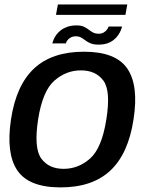

<svg xmlns="http://www.w3.org/2000/svg" viewBox="-20 -829 661 854"><path d="M249.5 4.5Q391 4.5 471 -70.5Q551 -145.5 574 -298.5Q597.5 -449 546.2 -524Q495 -599 353.5 -599Q212 -599 132 -524.8Q52 -450.5 29 -298.5Q6 -147 57 -71.2Q108 4.5 249.5 4.5ZM263 -78Q197 -78 163.5 -124Q130 -170 149.5 -298Q169.5 -424.5 221.8 -470.2Q274 -516 340 -516Q406 -516 439.8 -470.5Q473.5 -425 453 -298Q433 -170.5 381 -124.2Q329 -78 263 -78ZM417.5 -630.5Q440.5 -630.5 457.2 -636.2Q474 -642 486 -651.8Q498 -661.5 505.5 -672.5Q513 -683.5 517.2 -693.8Q521.5 -704 523 -711H463Q461.5 -705 456 -697.5Q450.5 -690 441.2 -684.5Q432 -679 419.5 -679Q404 -679 393.8 -684.5Q383.5 -690 374 -697.5Q364.5 -705 352.2 -710.5Q340 -716 320 -716Q297.5 -716 280.2 -710Q263 -704 251 -694.8Q239 -685.5 231 -674.8Q223 -664 218.8 -653.8Q214.5 -643.5 212.5 -636H273Q274.5 -642.5 279.8 -649.8Q285 -657 294.5 -662.2Q304 -667.5 317.5 -667.5Q331 -667.5 340.8 -662Q350.5 -656.5 360.2 -649Q370 -641.5 383.5 -636Q397 -630.5 417.5 -630.5ZM229 -763H538L546 -809H237.5Z"/></svg>

Font: Anybody UltraCondensed Thin Medium
Style: Italic
Weight: 500
Italic angle: -10°
Version: Version 1.111